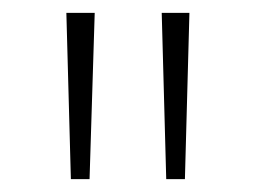

<svg xmlns="http://www.w3.org/2000/svg" viewBox="-20 -820 397 298"><path d="M90 -542H119L127 -800H83ZM238 -542H267L274 -800H231Z"/></svg>

Font: Noto Sans Malayalam SemiCondensed ExtraLight
Style: Regular
Weight: 200
Width: 4
Designer: Jelle Bosma - Monotype Design Team
Foundry: Monotype Imaging Inc.
Version: Version 2.104